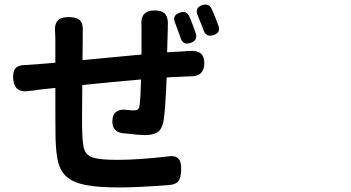

<svg xmlns="http://www.w3.org/2000/svg" viewBox="-20 -784 1540 842"><path d="M502.9 38.1Q409.2 38.1 355.5 27.3Q300.8 16.6 272.5 -8.8Q245.1 -32.2 234.4 -75.2Q225.6 -110.4 223.6 -177.7Q222.7 -218.8 222.7 -398.4L158.2 -391.6Q127 -386.7 106.4 -384.8Q43.9 -375 38.1 -435.5Q35.2 -468.8 46.9 -483.4Q58.6 -498 89.8 -499Q91.8 -499 95.7 -499Q130.9 -501 150.4 -502.9L222.7 -508.8V-604.5Q222.7 -627.9 221.7 -638.7Q217.8 -675.8 231.9 -692.4Q246.1 -709 282.2 -709Q318.4 -709 332 -693.4Q345.7 -677.7 342.8 -641.6Q342.8 -627 342.8 -611.3Q342.8 -557.6 341.8 -520.5Q492.2 -535.2 600.6 -544.9V-651.4Q600.6 -660.2 600.6 -668Q592.8 -738.3 657.2 -738.3Q692.4 -738.3 706.1 -720.7Q718.8 -703.1 715.8 -667Q715.8 -662.1 715.8 -656.2Q714.8 -606.4 712.9 -554.7Q738.3 -556.6 782.2 -558.6Q784.2 -558.6 785.2 -558.6Q789.1 -559.6 798.3 -560.1Q807.6 -560.5 812.5 -560.5Q876 -565.4 876 -507.3Q876 -449.2 817.4 -449.2Q804.7 -448.2 784.2 -448.2Q780.3 -448.2 772.5 -447.3Q734.4 -446.3 710.9 -444.3Q705.1 -299.8 697.3 -253.9Q690.4 -217.8 670.9 -204.1Q652.3 -191.4 614.3 -191.4Q593.8 -191.4 526.4 -199.2Q519.5 -200.2 515.6 -200.2Q471.7 -207 472.7 -253.9Q473.6 -282.2 490.7 -294.4Q507.8 -306.6 536.1 -301.8Q537.1 -301.8 539.1 -301.8Q555.7 -299.8 561.5 -299.8Q577.1 -299.8 583.5 -303.7Q589.8 -307.6 591.8 -320.3Q596.7 -356.4 598.6 -435.5Q538.1 -430.7 410.2 -418Q363.3 -413.1 340.8 -411.1Q338.9 -237.3 340.8 -197.3Q342.8 -145.5 350.6 -126Q360.4 -100.6 391.6 -91.8Q421.9 -83 494.1 -83Q587.9 -83 713.9 -97.7Q749 -103.5 762.7 -87.9Q776.4 -73.2 774.4 -35.2Q772.5 -3.9 762.7 9.8Q752 24.4 723.6 27.3Q582 38.1 502.9 38.1ZM772.5 -616.2Q771.5 -620.1 768.6 -627.9Q754.9 -666 748 -683.6Q733.4 -716.8 768.6 -728.5Q798.8 -739.3 810.5 -710.9Q815.4 -701.2 823.2 -679.7Q825.2 -674.8 826.2 -672.9Q831.1 -660.2 838.9 -636.7Q847.7 -606.4 815.4 -595.7Q782.2 -585 772.5 -616.2ZM873 -650.4Q871.1 -656.2 866.7 -668Q862.3 -679.7 859.4 -685.5Q856.4 -693.4 849.6 -710Q847.7 -715.8 846.7 -717.8Q833 -750 867.2 -761.7Q896.5 -770.5 908.2 -745.1Q925.8 -705.1 938.5 -669.9Q948.2 -639.6 916 -629.9Q883.8 -620.1 873 -650.4Z"/></svg>

Font: Bpmf GenSen Rounded B
Style: B
Weight: 700
Foundry: But Ko
Version: Version 1.320